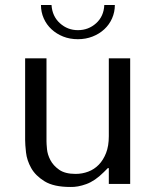

<svg xmlns="http://www.w3.org/2000/svg" viewBox="-20 -732 621 764"><path d="M80 -500V-175Q80 -157 83.5 -125.5Q87 -94 104 -63.5Q121 -33 157.5 -10.5Q194 12 260 12Q289 13 323.5 0.5Q358 -12 393 -47L409 -63H413V0H498V-500H413V-190Q413 -151 402 -123Q391 -95 373 -76.5Q355 -58 331 -49Q307 -40 281 -40Q239 -40 215.5 -56.5Q192 -73 180.5 -95Q169 -117 167 -138.5Q165 -160 165 -170V-500ZM143 -712Q143 -684 154 -659Q165 -634 185 -615.5Q205 -597 231.5 -586.5Q258 -576 290 -576Q321 -576 348 -586.5Q375 -597 395 -615.5Q415 -634 426 -659Q437 -684 437 -712H395Q393 -667 362.5 -639.5Q332 -612 290 -612Q249 -612 218.5 -639.5Q188 -667 185 -712Z"/></svg>

Font: Tenor Sans
Style: Regular
Weight: 400
Designer: Denis Masharov
Foundry: Denis Masharov
Version: Version 1.1